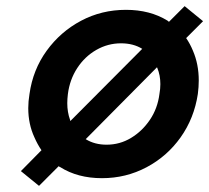

<svg xmlns="http://www.w3.org/2000/svg" viewBox="-20 -570 681 625"><path d="M107 35 48 -13 115 -81Q102 -100 92 -123Q72 -166 72 -218Q72 -240 76 -264Q87 -343 132 -405Q177 -467 244 -502.5Q311 -538 390 -538Q468 -538 525 -503Q527 -501 530 -499L581 -550L641 -501L586 -446Q599 -427 608 -405Q627 -361 627 -308Q627 -287 624 -264Q612 -185 568 -123Q524 -61 457 -25.5Q390 10 312 10Q233 10 176 -26Q173 -27 171 -29ZM443 -411Q414 -429 374 -429Q331 -429 293.5 -407.5Q256 -386 231.5 -348.5Q207 -311 201 -264Q199 -248 199 -234Q199 -205 208 -180Q208 -178 209 -176ZM327 -99Q370 -99 406.5 -121Q443 -143 468 -180Q493 -217 499 -264Q502 -281 502 -296Q502 -325 492 -349Q492 -350 491 -351L259 -117Q288 -99 327 -99Z"/></svg>

Font: Lexend Med
Style: Italic
Weight: 500
Italic angle: -8.13011°
Designer: Bonnie Shaver-Troup, Thomas Jockin
Foundry: Lexend
Version: Version 1.007